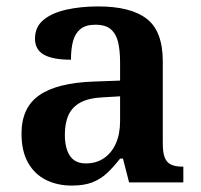

<svg xmlns="http://www.w3.org/2000/svg" viewBox="-20 -568 627 598"><path d="M203 10Q159 10 123.5 -7.5Q88 -25 67.5 -61Q47 -97 47 -152Q47 -233 102.5 -271.5Q158 -310 272 -314L354 -317V-374Q354 -410 348 -436Q342 -462 325.5 -476.5Q309 -491 277 -491Q247 -491 230.5 -477.5Q214 -464 207.5 -440Q201 -416 201 -382Q145 -382 117 -397.5Q89 -413 89 -448Q89 -484 115.5 -506Q142 -528 187 -538Q232 -548 286 -548Q387 -548 437 -509.5Q487 -471 487 -377V-121Q487 -93 493 -77.5Q499 -62 512.5 -55.5Q526 -49 548 -49H551V0H382L363 -74H354Q333 -47 313 -28.5Q293 -10 267.5 0Q242 10 203 10ZM247 -59Q280 -59 304 -75.5Q328 -92 341 -121.5Q354 -151 354 -191V-268L303 -265Q257 -263 231 -249Q205 -235 193.5 -210Q182 -185 182 -148Q182 -119 189.5 -99Q197 -79 211 -69Q225 -59 247 -59Z"/></svg>

Font: Noto Rashi Hebrew SemiBold
Style: Regular
Weight: 600
Version: Version 1.006